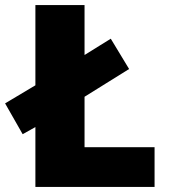

<svg xmlns="http://www.w3.org/2000/svg" viewBox="-35 -734 664 754"><path d="M104 0V-235L54 -207L-15 -328L104 -399V-714H297V-518L400 -582L472 -463L297 -354V-156H572V0Z"/></svg>

Font: Noto Sans Telugu Black
Style: Regular
Weight: 900
Designer: Jelle Bosma - Monotype Design Team
Foundry: Monotype Imaging Inc.
Version: Version 2.005; ttfautohint (v1.8.4.7-5d5b)